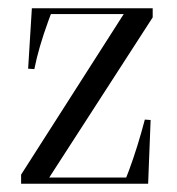

<svg xmlns="http://www.w3.org/2000/svg" viewBox="-20 -444 428 464"><path d="M48 -278 63 -277Q73 -328 97 -394L103 -410H279L31 -22V0H338L344 -154L330 -155Q313 -90 292 -33L285 -15H99L349 -402V-424H57Z"/></svg>

Font: Libre Caslon Display
Style: Regular
Weight: 400
Designer: Pablo Impallari, Rodrigo Fuenzalida
Foundry: Pablo Impallari, Rodrigo Fuenzalida
Version: Version 1.100; ttfautohint (v1.6) -l 8 -r 50 -G 200 -x 14 -D